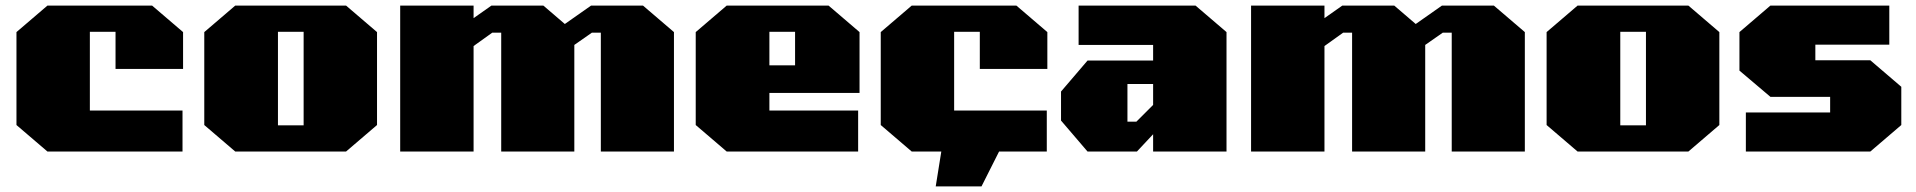

<svg xmlns="http://www.w3.org/2000/svg" viewBox="-20 -543 6866 688"><path d="M150 0 39 -95V-428L150 -523H525L636 -428V-296H394V-429H302V-147H634V0Z M823 0 712 -95V-428L823 -523H1220L1331 -428V-95L1220 0ZM976 -94H1068V-429H976Z M1414 0V-523H1677V-478L1741 -523H1927L2004 -457L2098 -523H2284L2395 -428V0H2133V-426H2101L2038 -382V0H1776V-426H1744L1677 -378V0Z M2584 0 2473 -95V-428L2584 -523H2949L3060 -428V-210H2737V-147H3055V0ZM2737 -309H2829V-429H2737Z M3333 125 3353 0H3247L3136 -95V-428L3247 -523H3622L3733 -428V-296H3491V-429H3399V-147H3731V0H3560L3497 125Z M3877 0 3782 -111V-215L3877 -326H4112V-382H3845V-523H4264L4375 -428V0H4112V-62L4054 0ZM4020 -107H4052L4112 -167V-242H4020Z M4463 0V-523H4726V-478L4790 -523H4976L5053 -457L5147 -523H5333L5444 -428V0H5182V-426H5150L5087 -382V0H4825V-426H4793L4726 -378V0Z M5633 0 5522 -95V-428L5633 -523H6030L6141 -428V-95L6030 0ZM5786 -94H5878V-429H5786Z M6236 0V-140H6538V-196H6324L6213 -290V-428L6324 -523H6750V-383H6485V-327H6682L6793 -232V-95L6682 0Z"/></svg>

Font: Tomorrow ExtraBold
Style: Regular
Weight: 800
Designer: Tony de Marco, Monica Rizzolli
Foundry: Just in Type
Version: Version 2.002